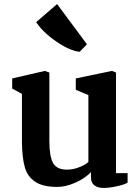

<svg xmlns="http://www.w3.org/2000/svg" viewBox="-20 -908 681 945"><path d="M158 -799 261 -888 408 -690 372 -653Q324 -658 258 -703Q192 -748 158 -799ZM40 -472V-522L201 -559L223 -551V-213Q223 -139 241 -106Q259 -73 310 -73Q339 -73 370 -85Q401 -97 415 -111V-440L353 -466V-522L531 -559L551 -551V-56H608V-9Q592 1 554.5 9Q517 17 490 17Q462 17 445 4.5Q428 -8 428 -33V-61Q397 -29 350 -8.5Q303 12 262 12Q191 12 153 -13.5Q115 -39 102 -85.5Q89 -132 88 -208V-446Z"/></svg>

Font: Martel ExtraBold
Style: Regular
Weight: 800
Designer: Dan Reynolds
Foundry: Dan Reynolds
Version: Version 1.001; ttfautohint (v1.1) -l 5 -r 5 -G 72 -x 0 -D la